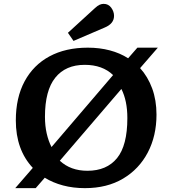

<svg xmlns="http://www.w3.org/2000/svg" viewBox="-20 -961 892 995"><path d="M59 14 150 -91Q62 -185 62 -337Q62 -455 107.5 -539.5Q153 -624 236.5 -669Q320 -714 435 -714Q496 -714 549 -700Q602 -686 644 -659L692 -714H798L706 -608Q746 -564 768.5 -503Q791 -442 791 -367Q791 -257 746 -171Q701 -85 618 -35.5Q535 14 420 14Q359 14 306.5 0Q254 -14 212 -40L165 14ZM247 -199 566 -572Q511 -625 419 -625Q320 -625 266.5 -558.5Q213 -492 213 -356Q213 -309 222 -269.5Q231 -230 247 -199ZM433 -76Q533 -76 586.5 -141.5Q640 -207 640 -349Q640 -439 609 -500L290 -128Q346 -76 433 -76ZM361 -749 332 -791 472 -919Q486 -932 496.5 -936.5Q507 -941 517 -941Q542 -941 556.5 -921Q571 -901 571 -879Q571 -838 522 -818Z"/></svg>

Font: Literata 7pt SemiBold
Style: Regular
Weight: 600
Designer: Latin by Veronika Burian and Jose Scaglione. Greek by Irene Vlachou. Cyrillic by Vera Evstafieva.
Foundry: TypeTogether
Version: Version 3.002